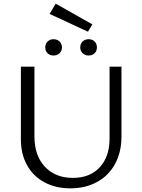

<svg xmlns="http://www.w3.org/2000/svg" viewBox="-20 -1022 775 1048"><path d="M251 -946 284 -1002 484 -889 460 -849ZM227 -763Q227 -783 240 -795.5Q253 -808 272 -808Q292 -808 305 -795.5Q318 -783 318 -763Q318 -744 305 -731.5Q292 -719 272 -719Q252 -719 239.5 -731.5Q227 -744 227 -763ZM418 -763Q418 -783 431 -795.5Q444 -808 464 -808Q484 -808 496.5 -795.5Q509 -783 509 -763Q509 -744 496.5 -731.5Q484 -719 464 -719Q444 -719 431 -731.5Q418 -744 418 -763ZM94 -262V-658H168V-277Q168 -173 225 -112Q282 -51 378 -51Q471 -51 524.5 -109Q578 -167 578 -265V-658H643V-277Q643 -192 608.5 -128Q574 -64 510.5 -29Q447 6 364 6Q284 6 222.5 -27Q161 -60 127.5 -120.5Q94 -181 94 -262Z"/></svg>

Font: Ysabeau Infant
Style: Regular
Weight: 400
Designer: Christian Thalmann (Catharsis Fonts)
Version: Version 0.003